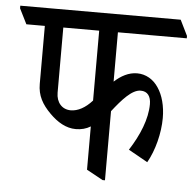

<svg xmlns="http://www.w3.org/2000/svg" viewBox="-84 -671 733 725"><g transform="rotate(5 282.5 -308.5)"><path d="M213 -177C234 -177 253 -182 269 -192V-28L331 6H340V-256C376 -302 412 -343 445 -343C471 -343 484 -325 484 -295C484 -239 458 -176 420 -117L493 -76C520 -123 537 -190 537 -247C537 -293 526 -333 507 -361C488 -390 459 -407 426 -407C394 -407 365 -391 340 -368V-555H601V-564L572 -623H-36V-613L-7 -555H63V-335C63 -291 81 -259 114 -226C143 -197 176 -177 213 -177ZM133 -308V-555H269V-290C243 -261 215 -246 188 -246C155 -246 133 -271 133 -308Z"/></g></svg>

Font: Noto Serif Devanagari ExtraCondensed
Style: Regular
Weight: 400
Width: 2
Designer: Universal Thirst, Indian Type Foundry and the Monotype Design Team
Foundry: Monotype Imaging Inc.
Version: Version 2.004